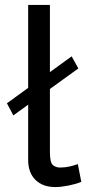

<svg xmlns="http://www.w3.org/2000/svg" viewBox="-20 -750 349 777"><path d="M34 -283 8 -332 270 -522 297 -473ZM94 -730H182V-135Q182 -92 194 -82Q206 -72 223 -72Q244 -72 263 -76.5Q282 -81 295 -86L309 -14Q287 -5 257 1Q227 7 204 7Q153 7 123.5 -22Q94 -51 94 -103Z"/></svg>

Font: Raleway Thin Medium
Style: Regular
Weight: 500
Version: Version 4.026